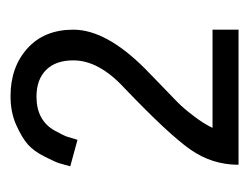

<svg xmlns="http://www.w3.org/2000/svg" viewBox="-74 -789 469 361"><g transform="rotate(-90 160.5 -608.5)"><path d="M28.3 -710.9Q32.2 -725.6 34.2 -731.9Q36.1 -738.3 46.4 -758.8Q56.6 -779.3 69.3 -790.5Q82 -801.8 106 -812.5Q129.9 -823.2 160.2 -823.2Q214.8 -823.2 250 -791.5Q285.2 -759.8 285.2 -705.1Q285.2 -643.6 211.9 -570.3Q203.1 -561.5 181.2 -540.5Q159.2 -519.5 147.9 -508.3Q136.7 -497.1 122.6 -478.5Q108.4 -460 100.6 -443.4H285.2V-394.5H31.2Q31.2 -444.3 60.1 -485.4Q88.9 -526.4 175.8 -609.4Q227.5 -657.2 227.5 -705.1Q227.5 -738.3 209.5 -756.3Q191.4 -774.4 159.2 -774.4Q136.7 -774.4 120.6 -765.6Q104.5 -756.8 95.2 -739.7Q85.9 -722.7 84 -716.8Q82 -710.9 78.1 -697.3Z"/></g></svg>

Font: Gothic A1
Style: Regular
Weight: 400
Designer: HanYang I&C Co.,Ltd.
Foundry: HanYang I&C Co.,Ltd.
Version: Version 2.50